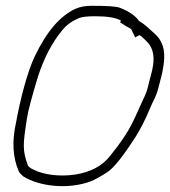

<svg xmlns="http://www.w3.org/2000/svg" viewBox="-20 -650 586 662"><path d="M461 -529C469 -525 475 -517 484 -509C505 -490 513 -462 508 -426C505 -403 495 -374 490 -350C484 -325 476 -314 464 -286C433 -216 420 -188 360 -113C332 -77 291 -56 238 -48C184 -40 129 -48 96 -65C85 -70 78 -75 76 -80C57 -132 59 -153 73 -242C77 -269 90 -317 111 -386C131 -448 158 -501 194 -545C209 -564 229 -578 253 -588C264 -592 282 -594 308 -594C351 -594 380 -589 397 -579L394 -573L416 -559L432 -550C434 -547 435 -544 436 -542L446 -521ZM459 -578C448 -595 426 -610 394 -623C383 -628 350 -630 296 -630C275 -630 257 -627 241 -620C188 -596 141 -542 100 -456C74 -402 49 -304 35 -226C21 -163 24 -108 44 -61C46 -55 52 -49 60 -42C116 -7 213 4 291 -24C304 -29 325 -40 351 -57C373 -72 405 -112 448 -179C463 -203 480 -235 497 -276C509 -305 518 -316 525 -343C531 -368 540 -395 544 -426C552 -480 539 -512 511 -536C492 -552 484 -563 459 -578Z"/></svg>

Font: Reckless Catfish
Style: It
Weight: 400
Foundry: Cannot Into Space Fonts
Version: Version 0.2894